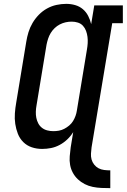

<svg xmlns="http://www.w3.org/2000/svg" viewBox="-20 -763 656 994"><path d="M551 211Q528 211 505 210Q482 209 460 204.5Q438 200 418.5 190Q399 180 383.5 165.5Q368 151 357.5 132Q347 113 343 91Q339 69 341 46Q343 23 346 0L359 -79Q346 -58 328 -41Q310 -24 288.5 -12.5Q267 -1 244 3.5Q221 8 198 8Q170 8 144.5 -0.5Q119 -9 100.5 -27.5Q82 -46 72.5 -70.5Q63 -95 59 -121.5Q55 -148 57 -176Q59 -204 64 -232L116 -547Q120 -572 127.5 -596.5Q135 -621 148.5 -644Q162 -667 181 -686.5Q200 -706 223.5 -719Q247 -732 272.5 -737.5Q298 -743 323 -743Q347 -743 369.5 -736.5Q392 -730 409 -715.5Q426 -701 436.5 -680.5Q447 -660 452 -638L468 -735H616V-643H561L454 0Q452 16 451 32Q450 48 454 62.5Q458 77 467.5 89Q477 101 490 108Q503 115 519 117Q535 119 551 119ZM256 -84Q271 -84 285 -86.5Q299 -89 312.5 -96Q326 -103 338 -113Q350 -123 358 -136Q366 -149 371 -163Q376 -177 378 -191L430 -506Q433 -523 434 -539.5Q435 -556 433 -572Q431 -588 425.5 -603Q420 -618 409.5 -629.5Q399 -641 383.5 -646Q368 -651 351 -651Q335 -651 319.5 -647.5Q304 -644 289.5 -636.5Q275 -629 263 -617.5Q251 -606 242.5 -592Q234 -578 229 -562.5Q224 -547 221 -532L169 -217Q166 -201 165.5 -184.5Q165 -168 168 -153Q171 -138 178 -124.5Q185 -111 197 -101.5Q209 -92 224.5 -88Q240 -84 256 -84Q256 -84 256 -84Q256 -84 256 -84Z"/></svg>

Font: Iosevka Etoile SmBdObl
Style: Regular
Weight: 600
Italic angle: -9°
Designer: Belleve Invis
Foundry: Belleve Invis
Version: Version 15.5.2; ttfautohint (v1.8.4)